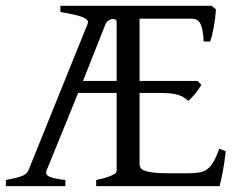

<svg xmlns="http://www.w3.org/2000/svg" viewBox="-20 -635 819 655"><path d="M377.9 -560.5Q377.9 -565.9 373.3 -568.4Q368.7 -570.8 362.3 -570.1Q356 -569.3 349.6 -564.9Q343.3 -560.5 339.8 -552.2L263.2 -358.9H377.9ZM750 -119.1Q745.6 -76.7 739.3 -45.4Q732.9 -14.2 729 0H308.1V-21Q341.3 -27.8 359.6 -35.9Q377.9 -43.9 377.9 -50.8V-317.9H246.6L139.2 -54.2Q132.8 -40 147.9 -32.7Q163.1 -25.4 203.1 -21V0H0V-21Q33.2 -26.9 52 -33.4Q70.8 -40 77.1 -54.2L278.8 -553.2Q282.2 -561.5 277.1 -567.1Q272 -572.8 259.8 -577.4Q247.6 -582 228.8 -585.9Q210 -589.8 186 -594.2V-615.2H702.1L716.8 -603Q715.8 -590.3 714.1 -575.2Q712.4 -560.1 709.7 -544.9Q707 -529.8 703.6 -516.1Q700.2 -502.4 696.8 -493.2H674.8Q673.8 -515.6 670.9 -530.8Q668 -545.9 663.1 -554.9Q658.2 -564 651.1 -567.6Q644 -571.3 634.8 -571.3H456.1V-358.9H653.8L667 -345.2Q662.6 -338.4 657.2 -330.6Q651.9 -322.8 645.8 -315.2Q639.6 -307.6 633.5 -301.3Q627.4 -294.9 622.1 -291Q614.7 -298.3 606.4 -303.2Q598.1 -308.1 586.9 -311.5Q575.7 -314.9 560.5 -316.4Q545.4 -317.9 524.9 -317.9H456.1V-75.2Q456.1 -67.9 459.7 -62.3Q463.4 -56.6 474.4 -52.5Q485.4 -48.3 505.1 -46.1Q524.9 -43.9 557.1 -43.9H620.1Q642.6 -43.9 658.4 -46.4Q674.3 -48.8 686.3 -57.4Q698.2 -65.9 708 -82.5Q717.8 -99.1 728 -127.9Z"/></svg>

Font: Gentium Plus Am
Style: Regular
Weight: 400
Designer: J. Victor Gaultney, Annie Olsen, Iska Routamaa, Becca Hirsbrunner
Foundry: SIL International
Version: Version 5.000